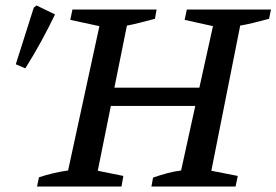

<svg xmlns="http://www.w3.org/2000/svg" viewBox="-20 -685 1015 705"><path d="M116 0 123 -34Q178 -52 230 -59L345 -589L238 -612L246 -650H555L549 -616Q518 -608 493 -601.5Q468 -595 446 -591L400 -363H712L762 -589L658 -612L666 -650H975L968 -616Q935 -607 910 -601Q885 -595 862 -591L756 -58L853 -39L845 0H536L542 -33Q568 -42 594 -49Q620 -56 645 -59L697 -296H387L339 -58L433 -39L426 0ZM73 -434 38 -449 104 -657 114 -665 182 -632Q159 -584 132 -534.5Q105 -485 73 -434Z"/></svg>

Font: Piazzolla SC Medium
Style: Italic
Weight: 500
Italic angle: -11.3°
Designer: Juan Pablo del Peral
Foundry: Huerta Tipografica
Version: Version 1.330